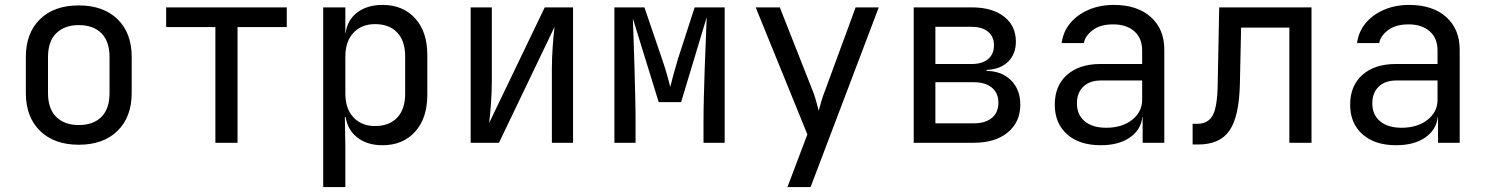

<svg xmlns="http://www.w3.org/2000/svg" viewBox="-20 -580 6040 780"><path d="M300 8Q200 8 142.5 -48.5Q85 -105 85 -202V-348Q85 -446 142.5 -502Q200 -558 300 -558Q400 -558 457.5 -502Q515 -446 515 -349V-202Q515 -105 457.5 -48.5Q400 8 300 8ZM300 -72Q359 -72 392 -105Q425 -138 425 -202V-348Q425 -412 392 -445Q359 -478 300 -478Q242 -478 208.5 -445Q175 -412 175 -348V-202Q175 -138 208.5 -105Q242 -72 300 -72Z M855 0V-470H655V-550H1145V-470H945V0Z M1293 180V-550H1383V-445H1384Q1391 -499 1431.5 -529.5Q1472 -560 1534 -560Q1617 -560 1666.5 -505.5Q1716 -451 1716 -356V-195Q1716 -100 1666.5 -45Q1617 10 1534 10Q1472 10 1432 -21Q1392 -52 1384 -105H1381L1383 20V180ZM1504 -68Q1561 -68 1593.5 -102Q1626 -136 1626 -200V-350Q1626 -414 1593.5 -448Q1561 -482 1504 -482Q1449 -482 1416 -447Q1383 -412 1383 -350V-200Q1383 -138 1416 -103Q1449 -68 1504 -68Z M1892 0V-550H1978V-250Q1978 -207 1974.5 -158Q1971 -109 1967 -80L2193 -550H2308V0H2222V-300Q2222 -344 2225.5 -393Q2229 -442 2233 -471L2007 0Z M2476 0V-550H2598L2670 -339Q2681 -307 2690 -275.5Q2699 -244 2703 -227Q2707 -244 2715.5 -275.5Q2724 -307 2734 -340L2802 -550H2924V0H2838V-85Q2838 -130 2839.5 -187.5Q2841 -245 2843 -305.5Q2845 -366 2847.5 -419.5Q2850 -473 2851 -510L2747 -165H2656L2551 -505Q2552 -471 2554 -420Q2556 -369 2557.5 -310Q2559 -251 2560.5 -192.5Q2562 -134 2562 -85V0Z M3179 180 3260 -34 3050 -550H3148L3282 -210Q3289 -193 3295.5 -169.5Q3302 -146 3306 -130Q3310 -146 3317 -169.5Q3324 -193 3331 -210L3456 -550H3550L3273 180Z M3692 0V-550H3928Q4011 -550 4059 -512.5Q4107 -475 4107 -411Q4107 -360 4075 -329Q4043 -298 3988 -296V-292Q4050 -291 4087.5 -253.5Q4125 -216 4125 -155Q4125 -84 4074 -42Q4023 0 3936 0ZM3780 -320H3928Q3970 -320 3994 -340Q4018 -360 4018 -396Q4018 -431 3994 -451Q3970 -471 3928 -471H3780ZM3780 -79H3936Q3983 -79 4009.5 -101Q4036 -123 4036 -163Q4036 -202 4009.5 -224Q3983 -246 3936 -246H3780Z M4452 10Q4365 10 4315 -34.5Q4265 -79 4265 -155Q4265 -232 4315 -276Q4365 -320 4450 -320H4620V-375Q4620 -425 4588 -453Q4556 -481 4502 -481Q4450 -481 4419 -457.5Q4388 -434 4383 -405H4293Q4299 -451 4327.5 -485.5Q4356 -520 4402 -540Q4448 -560 4505 -560Q4600 -560 4655 -511Q4710 -462 4710 -378V0H4622V-105H4621Q4615 -52 4569.5 -21Q4524 10 4452 10ZM4474 -61Q4538 -61 4579 -93Q4620 -125 4620 -175V-253H4452Q4407 -253 4381 -228Q4355 -203 4355 -160Q4355 -114 4386.5 -87.5Q4418 -61 4474 -61Z M4825 7V-77H4843Q4889 -77 4907.5 -113Q4926 -149 4927 -242L4933 -550H5308V0H5218V-468H5022L5017 -238Q5014 -107 4975 -50Q4936 7 4848 7Z M5652 10Q5565 10 5515 -34.5Q5465 -79 5465 -155Q5465 -232 5515 -276Q5565 -320 5650 -320H5820V-375Q5820 -425 5788 -453Q5756 -481 5702 -481Q5650 -481 5619 -457.5Q5588 -434 5583 -405H5493Q5499 -451 5527.5 -485.5Q5556 -520 5602 -540Q5648 -560 5705 -560Q5800 -560 5855 -511Q5910 -462 5910 -378V0H5822V-105H5821Q5815 -52 5769.5 -21Q5724 10 5652 10ZM5674 -61Q5738 -61 5779 -93Q5820 -125 5820 -175V-253H5652Q5607 -253 5581 -228Q5555 -203 5555 -160Q5555 -114 5586.5 -87.5Q5618 -61 5674 -61Z"/></svg>

Font: JetBrainsMono NF
Style: Regular
Weight: 400
Designer: Philipp Nurullin, Konstantin Bulenkov
Foundry: JetBrains
Version: Version 2.251; ttfautohint (v1.8.3);Nerd Fonts 2.2.2